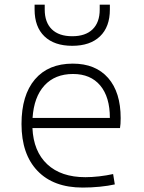

<svg xmlns="http://www.w3.org/2000/svg" viewBox="-20 -803 626 832"><path d="M338.4 9.8Q211.9 9.8 142.6 -62.5Q73.2 -134.8 73.2 -265.6Q73.2 -390.6 131.3 -459Q189.5 -527.3 295.4 -527.3Q394 -527.3 448.5 -465.3Q502.9 -403.3 502.9 -291Q502.9 -263.7 500 -248H120.6Q125 -147 184.8 -91.1Q244.6 -35.2 350.1 -35.2Q377.4 -35.2 409.7 -38.8Q441.9 -42.5 470.2 -48.8L477.5 -3.9Q449.7 2.4 412.8 6.1Q376 9.8 338.4 9.8ZM121.1 -292H456.1Q456.1 -382.8 414.3 -432.6Q372.6 -482.4 296.4 -482.4Q218.3 -482.4 172.6 -432.6Q127 -382.8 121.1 -292ZM293 -604.5Q215.3 -604.5 172.6 -645.5Q129.9 -686.5 129.9 -761.7V-782.7H173.8V-761.7Q173.8 -706.1 204.6 -676Q235.4 -646 293 -646Q350.6 -646 381.3 -676Q412.1 -706.1 412.1 -761.7V-782.7H456.1V-761.7Q456.1 -686.5 413.3 -645.5Q370.6 -604.5 293 -604.5Z"/></svg>

Font: Cascadia Code ExtraLight
Style: Regular
Weight: 200
Monospace: yes
Designer: Aaron Bell
Foundry: Saja Typeworks
Version: Version 2407.024; ttfautohint (v1.8.4)